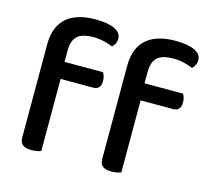

<svg xmlns="http://www.w3.org/2000/svg" viewBox="-99 -788 997 911"><g transform="rotate(15 400.0 -333.0)"><path d="M172 -439H361Q365 -433 368.5 -422.5Q372 -412 372 -398Q372 -356 334 -356H175V-2Q168 1 155.5 3.5Q143 6 128 6Q99 6 85 -5Q71 -16 71 -42V-498Q71 -544 84.5 -577Q98 -610 123 -631Q148 -652 183.5 -662Q219 -672 262 -672Q324 -672 357 -656Q390 -640 390 -611Q390 -597 384.5 -586.5Q379 -576 371 -568Q352 -576 327 -582Q302 -588 276 -588Q220 -588 196 -566Q172 -544 172 -494ZM565 -439H754Q758 -433 761.5 -422.5Q765 -412 765 -398Q765 -356 727 -356H568V-2Q561 1 548.5 3.5Q536 6 521 6Q492 6 478 -5Q464 -16 464 -42V-498Q464 -544 477.5 -577Q491 -610 516 -631Q541 -652 576.5 -662Q612 -672 655 -672Q717 -672 750 -656Q783 -640 783 -611Q783 -597 777.5 -586.5Q772 -576 764 -568Q745 -576 720 -582Q695 -588 669 -588Q613 -588 589 -566Q565 -544 565 -494Z"/></g></svg>

Font: Baloo Bhai 2 Medium
Style: Regular
Weight: 500
Designer: Supriya Tembe, Noopur Datye and Ek Type
Foundry: Ek Type
Version: Version 1.640;PS 1.000;hotconv 16.6.51;makeotf.lib2.5.65220;